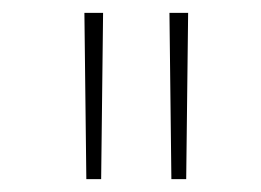

<svg xmlns="http://www.w3.org/2000/svg" viewBox="-20 -749 405 298"><path d="M114 -471H137L140 -729H111ZM246 -471H269L272 -729H243Z"/></svg>

Font: Noto Sans Devanagari Condensed Thin
Style: Regular
Weight: 100
Width: 3
Designer: Jelle Bosma - Monotype Design Team
Foundry: Monotype Imaging Inc.
Version: Version 2.004